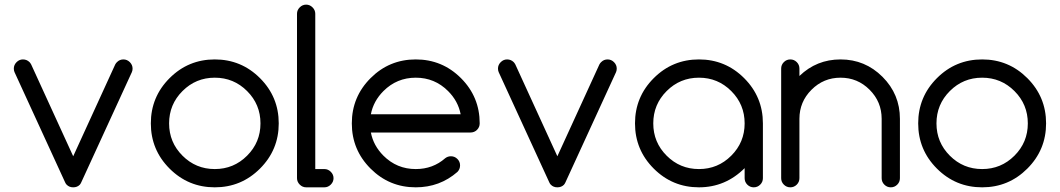

<svg xmlns="http://www.w3.org/2000/svg" viewBox="-20 -801 4532 821"><path d="M320.8 -10.7Q310.1 0 293 0Q275.9 0 265.1 -11.2Q261.7 -14.2 258.8 -20.5L42 -492.7Q39.1 -499.5 39.1 -507.8Q39.1 -523.4 50.8 -535.2Q62.5 -546.9 78.1 -546.9Q94.2 -546.9 106 -535.6Q109.9 -531.7 113.3 -525.4L293 -132.8L472.7 -525.4Q476.1 -531.7 480.5 -535.6Q491.7 -546.9 507.8 -546.9Q523.4 -546.9 535.2 -535.2Q546.9 -523.4 546.9 -507.8Q546.9 -499.5 543.9 -492.7L327.1 -20.5Q324.2 -14.2 320.8 -10.7Z M1036.6 -411.6Q979.5 -468.8 898.4 -468.8Q817.4 -468.8 760.3 -411.6Q703.1 -354.5 703.1 -273.4Q703.1 -192.4 760.3 -135.3Q817.4 -78.1 898.4 -78.1Q979.5 -78.1 1036.6 -135.3Q1093.8 -192.4 1093.8 -273.4Q1093.8 -354.5 1036.6 -411.6ZM1091.8 -466.8Q1171.9 -386.7 1171.9 -273.4Q1171.9 -160.2 1091.8 -80.1Q1011.7 0 898.4 0Q785.2 0 705.1 -80.1Q625 -160.2 625 -273.4Q625 -386.7 705.1 -466.8Q785.2 -546.9 898.4 -546.9Q1011.7 -546.9 1091.8 -466.8Z M1250 -742.2Q1250 -757.8 1261.7 -769.5Q1273.4 -781.2 1289.1 -781.2Q1304.7 -781.2 1316.4 -769.5Q1328.1 -757.8 1328.1 -742.2V-78.1H1367.2Q1382.8 -78.1 1394.5 -66.4Q1406.2 -54.7 1406.2 -39.1Q1406.2 -23.4 1394.5 -11.7Q1382.8 0 1367.2 0H1289.1Q1273.4 0 1261.7 -11.7Q1250 -23.4 1250 -39.1Z M1908.2 -132.8Q1924.3 -132.8 1935.8 -121.3Q1947.3 -109.9 1947.3 -93.8Q1947.3 -77.6 1936 -65.9Q1860.4 0 1757.8 0Q1644.5 0 1564.5 -80.1Q1484.4 -160.2 1484.4 -273.4Q1484.4 -386.7 1564.5 -466.8Q1644.5 -546.9 1757.8 -546.9Q1871.1 -546.9 1951.2 -466.8Q2031.2 -386.7 2031.2 -273.4Q2031.2 -257.3 2019.8 -245.8Q2008.3 -234.4 1992.2 -234.4H1565.9Q1576.7 -178.2 1619.6 -135.3Q1676.8 -78.1 1757.8 -78.1Q1831.1 -78.1 1883.8 -124.5Q1894.5 -132.8 1908.2 -132.8ZM1949.7 -312.5Q1939 -368.7 1896 -411.6Q1838.9 -468.8 1757.8 -468.8Q1676.8 -468.8 1619.6 -411.6Q1576.7 -368.7 1565.9 -312.5Z M2391.1 -10.7Q2380.4 0 2363.3 0Q2346.2 0 2335.4 -11.2Q2332 -14.2 2329.1 -20.5L2112.3 -492.7Q2109.4 -499.5 2109.4 -507.8Q2109.4 -523.4 2121.1 -535.2Q2132.8 -546.9 2148.4 -546.9Q2164.6 -546.9 2176.3 -535.6Q2180.2 -531.7 2183.6 -525.4L2363.3 -132.8L2543 -525.4Q2546.4 -531.7 2550.8 -535.6Q2562 -546.9 2578.1 -546.9Q2593.8 -546.9 2605.5 -535.2Q2617.2 -523.4 2617.2 -507.8Q2617.2 -499.5 2614.3 -492.7L2397.5 -20.5Q2394.5 -14.2 2391.1 -10.7Z M3164.1 -82Q3082 0 2968.8 0Q2855.5 0 2775.4 -80.1Q2695.3 -160.2 2695.3 -273.4Q2695.3 -386.7 2775.4 -466.8Q2855.5 -546.9 2968.8 -546.9Q3082 -546.9 3162.1 -466.8Q3242.2 -386.7 3242.2 -273.4V-39.1Q3242.2 -22.9 3230.7 -11.5Q3219.2 0 3203.1 0Q3187 0 3175.5 -11.5Q3164.1 -22.9 3164.1 -39.1ZM3106.9 -411.6Q3049.8 -468.8 2968.8 -468.8Q2887.7 -468.8 2830.6 -411.6Q2773.4 -354.5 2773.4 -273.4Q2773.4 -192.4 2830.6 -135.3Q2887.7 -78.1 2968.8 -78.1Q3049.8 -78.1 3106.9 -135.3Q3164.1 -192.4 3164.1 -273.4Q3164.1 -354.5 3106.9 -411.6Z M3320.3 -507.8Q3320.3 -523.9 3331.8 -535.4Q3343.3 -546.9 3359.4 -546.9Q3375.5 -546.9 3387 -535.4Q3398.4 -523.9 3398.4 -507.8V-476.1Q3471.7 -546.9 3574.2 -546.9Q3679.2 -546.9 3753.7 -472.4Q3828.1 -397.9 3828.1 -293V-39.1Q3828.1 -22.9 3816.7 -11.5Q3805.2 0 3789.1 0Q3772.9 0 3761.5 -11.5Q3750 -22.9 3750 -39.1V-293Q3750 -365.7 3698.5 -417.2Q3647 -468.8 3574.2 -468.8Q3501.5 -468.8 3450 -417.2Q3398.4 -365.7 3398.4 -293V-39.1Q3398.4 -22.9 3387 -11.5Q3375.5 0 3359.4 0Q3343.3 0 3331.8 -11.5Q3320.3 -22.9 3320.3 -39.1Z M4317.9 -411.6Q4260.7 -468.8 4179.7 -468.8Q4098.6 -468.8 4041.5 -411.6Q3984.4 -354.5 3984.4 -273.4Q3984.4 -192.4 4041.5 -135.3Q4098.6 -78.1 4179.7 -78.1Q4260.7 -78.1 4317.9 -135.3Q4375 -192.4 4375 -273.4Q4375 -354.5 4317.9 -411.6ZM4373 -466.8Q4453.1 -386.7 4453.1 -273.4Q4453.1 -160.2 4373 -80.1Q4293 0 4179.7 0Q4066.4 0 3986.3 -80.1Q3906.2 -160.2 3906.2 -273.4Q3906.2 -386.7 3986.3 -466.8Q4066.4 -546.9 4179.7 -546.9Q4293 -546.9 4373 -466.8Z"/></svg>

Font: Comfortaa
Style: Regular
Weight: 400
Designer: Johan Aakerlund
Foundry: Johan Aakerlund
Version: Version 2.001; ttfautohint (v1.4.1)